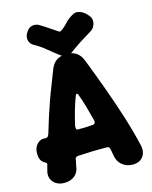

<svg xmlns="http://www.w3.org/2000/svg" viewBox="-133 -985 858 1085"><g transform="rotate(-15 296.5 -442.0)"><path d="M107 15Q79 15 59 2.5Q39 -10 31 -32Q23 -54 32 -81Q33 -87 35.5 -95.5Q38 -104 40 -111Q41 -118 38 -120Q37 -121 35.5 -122Q34 -123 32 -124Q23 -129 16 -135.5Q9 -142 4.5 -153.5Q0 -165 0 -186V-188Q0 -209 8.5 -224.5Q17 -240 30 -248.5Q43 -257 55 -257H72Q84 -257 90 -276Q105 -327 119 -370Q133 -413 147 -453Q161 -493 177.5 -534Q194 -575 212 -623Q236 -686 306 -686Q374 -686 398 -623Q434 -531 466.5 -441.5Q499 -352 527.5 -263Q556 -174 578 -81Q588 -39 568 -12Q548 15 508 15Q470 15 444 -7.5Q418 -30 413 -71Q412 -79 410.5 -86.5Q409 -94 406 -106Q403 -117 391 -117Q364 -117 344.5 -117Q325 -117 308 -116.5Q291 -116 272 -115Q253 -114 225 -113Q218 -113 211 -110Q204 -107 203 -99Q201 -88 199.5 -79.5Q198 -71 195 -58Q191 -23 167 -4Q143 15 107 15ZM257 -257Q280 -257 302 -257.5Q324 -258 347 -260Q356 -262 359 -268.5Q362 -275 360 -283Q348 -329 336.5 -370.5Q325 -412 311 -447Q310 -452 305.5 -453.5Q301 -455 297 -447Q282 -409 270.5 -369Q259 -329 248 -281Q247 -271 248.5 -264Q250 -257 257 -257ZM492 -854Q500 -842 499.5 -826.5Q499 -811 491.5 -796.5Q484 -782 470 -774Q430 -750 401.5 -731.5Q373 -713 342 -690Q305 -661 268 -690Q235 -715 203.5 -741Q172 -767 142 -783Q121 -794 115.5 -814.5Q110 -835 120 -854L121 -856Q136 -885 159.5 -890Q183 -895 204 -881Q229 -866 250.5 -851Q272 -836 297 -820Q301 -818 303.5 -817.5Q306 -817 310 -820Q333 -835 350.5 -855Q368 -875 396 -891Q417 -905 443.5 -894.5Q470 -884 490 -856Z"/></g></svg>

Font: Winky Sans
Style: Bold
Weight: 700
Designer: Simon Atzbach
Foundry: typofactur
Version: Version 1.205